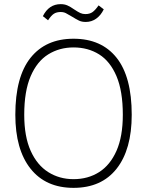

<svg xmlns="http://www.w3.org/2000/svg" viewBox="-20 -897 710 927"><path d="M212 -799 187 -819Q216 -877 273 -877Q291 -877 305 -871Q319 -865 339 -851Q357 -839 368 -834Q379 -829 392 -829Q413 -829 426.5 -838.5Q440 -848 456 -871L481 -852Q467 -823 444.5 -807Q422 -791 394 -791Q375 -791 361.5 -797.5Q348 -804 327 -817Q309 -828 298 -833.5Q287 -839 273 -839Q253 -839 240 -830.5Q227 -822 212 -799ZM54 -343Q54 -526 127.5 -618Q201 -710 335 -710Q470 -710 543 -618Q616 -526 616 -343Q616 -175 543 -82.5Q470 10 335 10Q201 10 127.5 -82.5Q54 -175 54 -343ZM335 -32Q405 -32 458.5 -66Q512 -100 542.5 -169Q573 -238 573 -343Q573 -457 542.5 -529Q512 -601 458.5 -634.5Q405 -668 335 -668Q267 -668 213 -634.5Q159 -601 128 -529Q97 -457 97 -343Q97 -238 128 -169Q159 -100 213 -66Q267 -32 335 -32Z"/></svg>

Font: Haskoy ExtraLight
Style: Regular
Weight: 200
Designer: Ertekin Erdin
Foundry: Ertekin Erdin
Version: Version 2.000; ttfautohint (v1.8.4.7-5d5b)